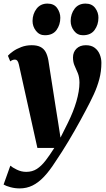

<svg xmlns="http://www.w3.org/2000/svg" viewBox="-47 -799 590 1068"><path d="M58 -440Q54.5 -455.5 49.2 -461.5Q44 -467.5 36.5 -467.5Q29.5 -467.5 23.2 -465.2Q17 -463 10 -457.5L-3 -489Q6.5 -500 25.5 -513.5Q44.5 -527 71.2 -537.2Q98 -547.5 129.5 -547.5Q159 -547.5 177.8 -538Q196.5 -528.5 206.8 -510Q217 -491.5 222 -464Q227.5 -428 234.2 -385.5Q241 -343 248 -297.8Q255 -252.5 262 -208Q269 -163.5 275.5 -123.5L289.5 -33.5L331 -116.5Q346 -147 357.8 -176.5Q369.5 -206 377.8 -234.2Q386 -262.5 390.5 -289.2Q395 -316 395 -340Q394.5 -371 385.8 -392.2Q377 -413.5 368 -433.2Q359 -453 359 -479.5Q359 -509 378.2 -528.2Q397.5 -547.5 430.5 -547.5Q461 -547.5 480 -533Q499 -518.5 508 -496Q517 -473.5 517 -449.5Q517 -402.5 505.5 -359Q494 -315.5 474 -272.5Q454 -229.5 429 -183Q415 -156.5 399.5 -128.2Q384 -100 367.5 -71Q351 -42 333.5 -13Q316 16 298 44.5Q280 73 261.5 100Q229 151 197.8 184Q166.5 217 133.8 233Q101 249 62.5 249Q36 249 11 242.2Q-14 235.5 -27 227.5L10.5 122.5Q21 132 46.2 144.5Q71.5 157 99 157Q132.5 157 157.8 140.8Q183 124.5 206 94.8Q229 65 255 24H161ZM202.5 -603Q172 -603 153 -627.5Q134 -652 134 -682.5Q134.5 -722 156.5 -750.5Q178.5 -779 217 -779Q253.5 -779 271 -754Q288.5 -729 288.5 -700Q288.5 -661.5 267.5 -632.2Q246.5 -603 202.5 -603ZM414.5 -603Q383.5 -603 364.8 -627.5Q346 -652 346 -682.5Q346.5 -722 368 -750.5Q389.5 -779 429 -779Q464.5 -779 482.8 -754Q501 -729 500.5 -700Q500.5 -661.5 479.2 -632.2Q458 -603 414.5 -603Z"/></svg>

Font: Merriweather 72pt Black
Style: Italic
Weight: 900
Italic angle: -7.8°
Version: Version 2.101